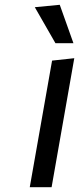

<svg xmlns="http://www.w3.org/2000/svg" viewBox="-20 -780 340 800"><path d="M195 0H104L197 -527.5L289.5 -537.5ZM286 -600H211L125 -750L229 -760Z"/></svg>

Font: B612
Style: Italic
Weight: 400
Italic angle: -10°
Designer: Nicolas Chauveau, Thomas Paillot, Jonathan Favre-Lamarine, Jean-Luc Vinot
Foundry: AIRBUS
Version: Version 1.008